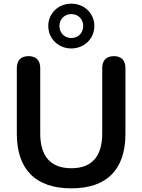

<svg xmlns="http://www.w3.org/2000/svg" viewBox="-20 -1020 778 1050"><path d="M370 -755C441 -755 496 -809 496 -878C496 -947 441 -1000 370 -1000C299 -1000 244 -947 244 -878C244 -809 299 -755 370 -755ZM370 -812C333 -812 305 -840 305 -878C305 -915 333 -943 370 -943C408 -943 435 -915 435 -878C435 -840 408 -812 370 -812ZM370 10C564 10 666 -92 666 -289V-648C666 -690 643 -713 603 -713C562 -713 539 -690 539 -648V-290C539 -163 481 -100 370 -100C259 -100 200 -163 200 -290V-648C200 -690 177 -713 136 -713C95 -713 72 -690 72 -648V-289C72 -92 176 10 370 10Z"/></svg>

Font: Nunito
Style: Bold
Weight: 700
Designer: Vernon Adams
Foundry: Vernon Adams
Version: Version 3.602